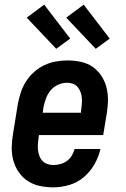

<svg xmlns="http://www.w3.org/2000/svg" viewBox="-20 -798 540 826"><path d="M209 8Q180 8 151.5 2Q123 -4 100 -19Q77 -34 61 -57Q45 -80 37.5 -107Q30 -134 30.5 -163.5Q31 -193 36 -222L57 -352Q62 -377 70 -401.5Q78 -426 92.5 -448.5Q107 -471 127.5 -489Q148 -507 171.5 -518Q195 -529 220.5 -533.5Q246 -538 270 -538Q299 -538 327.5 -532Q356 -526 378.5 -510.5Q401 -495 416 -472Q431 -449 438 -422Q445 -395 444.5 -366Q444 -337 439 -308L424 -217H148L146 -207Q144 -193 143 -179.5Q142 -166 143.5 -153Q145 -140 149.5 -127.5Q154 -115 162.5 -106Q171 -97 183.5 -92.5Q196 -88 209 -88Q224 -88 239 -92Q254 -96 267 -105Q280 -114 288.5 -128Q297 -142 301 -157H412Q404 -122 386 -90.5Q368 -59 340 -35.5Q312 -12 277.5 -2Q243 8 209 8ZM164 -313H328L329 -323Q331 -337 332 -350.5Q333 -364 332 -377Q331 -390 326.5 -402Q322 -414 314 -423.5Q306 -433 294 -437.5Q282 -442 268 -442Q249 -442 230 -433.5Q211 -425 198 -409.5Q185 -394 178 -375Q171 -356 167 -337ZM392 -588 265 -722 340 -778 452 -632ZM222 -588 95 -722 170 -778 282 -632Z"/></svg>

Font: Iosevka Slab Oblique
Style: Bold
Weight: 700
Italic angle: -9°
Monospace: yes
Designer: Belleve Invis
Foundry: Belleve Invis
Version: Version 11.1.1; ttfautohint (v1.8.3)